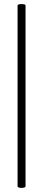

<svg xmlns="http://www.w3.org/2000/svg" viewBox="-20 -758 208 940"><path d="M86 -738Q105 -738 105 -731V154Q105 158 99 160Q93 162 86 162Q78 162 72 160Q66 158 66 154V-731Q66 -738 86 -738Z"/></svg>

Font: Cormorant Infant
Style: Regular
Weight: 400
Designer: Christian Thalmann (Catharsis Fonts)
Foundry: Catharsis Fonts
Version: Version 4.000